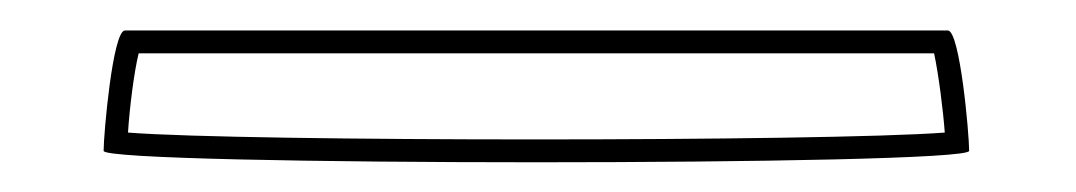

<svg xmlns="http://www.w3.org/2000/svg" viewBox="-20 -747 706 126"><path d="M48 -648C48 -638 616 -638 616 -648C616 -659 610 -727 602 -727H62C54 -727 48 -659 48 -648ZM64 -660C65 -676 68 -700 71 -712H593C596 -698 599 -674 600 -660C521 -654 140 -654 64 -660Z"/></svg>

Font: Ampere
Style: OuLn
Weight: 400
Version: Version 1